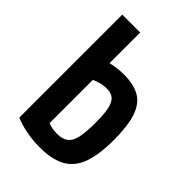

<svg xmlns="http://www.w3.org/2000/svg" viewBox="-217 -827 933 933"><g transform="rotate(45 250.0 -360.0)"><path d="M234 10Q183 10 138 1Q93 -8 60 -22V-730H183V-65L156 -123Q192 -96 245 -96Q282 -96 302.5 -111.5Q323 -127 331.5 -164Q340 -201 340 -268Q340 -327 332.5 -360.5Q325 -394 308 -408.5Q291 -423 260 -423Q238 -423 214 -416Q190 -409 156 -392L121 -495Q154 -513 192.5 -521.5Q231 -530 272 -530Q342 -530 383.5 -504.5Q425 -479 443.5 -422Q462 -365 462 -270Q462 -169 439.5 -107.5Q417 -46 366.5 -18Q316 10 234 10Z"/></g></svg>

Font: M PLUS 1 Code SemiBold
Style: Regular
Weight: 600
Designer: Coji Morishita
Foundry: UNDERFOREST DESIGN
Version: Version 1.005